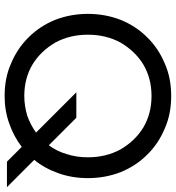

<svg xmlns="http://www.w3.org/2000/svg" viewBox="15 -765 760 830"><g transform="rotate(90 395.0 -350.0)"><path d="M66 -492Q93 -558 141 -606Q189 -655 254 -682Q316 -710 395 -710Q474 -710 536 -682Q601 -655 649 -606Q697 -558 724 -492Q750 -425 750 -350Q750 -282 729 -223Q708 -163 671 -118L789 0H679L615 -64Q569 -29 514 -10Q459 10 395 10Q316 10 254 -18Q189 -45 141 -94Q93 -142 66 -208Q40 -275 40 -350Q40 -425 66 -492ZM379 -300H489L608 -181Q634 -216 646 -258Q660 -299 660 -350Q660 -428 626 -491Q589 -554 532 -589Q472 -625 395 -625Q318 -625 258 -589Q201 -554 164 -491Q130 -428 130 -350Q130 -272 164 -209Q201 -146 258 -111Q318 -75 395 -75Q437 -75 481 -88Q524 -104 553 -126Z"/></g></svg>

Font: jost-mod-400
Style: Regular
Weight: 400
Version: Version 3.200; ttfautohint (v0.97) -l 8 -r 50 -G 200 -x 14 -